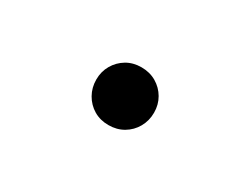

<svg xmlns="http://www.w3.org/2000/svg" viewBox="-31 -596 662 507"><g transform="rotate(30 300.0 -342.0)"><path d="M211.5 -342Q211.5 -366.5 223 -386.2Q234.5 -406 254.2 -417.8Q274 -429.5 299 -429.5Q324.5 -429.5 344.5 -417.8Q364.5 -406 376 -386.2Q387.5 -366.5 387.5 -342Q387.5 -317.5 376 -297.2Q364.5 -277 344.5 -265.2Q324.5 -253.5 299 -253.5Q274 -253.5 254.2 -265.2Q234.5 -277 223 -297.2Q211.5 -317.5 211.5 -342Z"/></g></svg>

Font: Fira Code Light
Style: Regular
Weight: 400
Monospace: yes
Version: Version 5.002